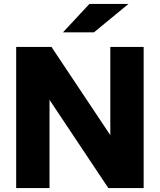

<svg xmlns="http://www.w3.org/2000/svg" viewBox="-20 -953 810 973"><path d="M231 0H62V-715H241L613 -157H539V-715H708V0H529L157 -558H231ZM631 -933 456 -789H299L433 -933Z"/></svg>

Font: Wix Madefor Display ExtraBold
Style: Regular
Weight: 800
Designer: Dalton Maag Ltd
Foundry: Dalton Maag Ltd
Version: Version 3.100